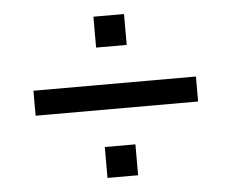

<svg xmlns="http://www.w3.org/2000/svg" viewBox="-44 -610 785 650"><g transform="rotate(-5 348.5 -285.0)"><path d="M295.9 -454.1V-559.1H399.9V-454.1ZM71.8 -242.2V-327.1H624V-242.2ZM295.9 -11.2V-116.2H399.9V-11.2Z"/></g></svg>

Font: Lorenzo Sans Medium
Style: Regular
Weight: 500
Foundry: Intel Corporation
Version: Version 1.00; ttfautohint (v1.5)